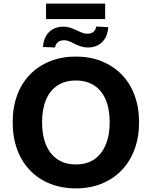

<svg xmlns="http://www.w3.org/2000/svg" viewBox="-20 -1028 836 1059"><path d="M398 11Q320 11 255.5 -15Q191 -41 145 -89Q99 -137 74.5 -204Q50 -271 50 -353Q50 -436 74.5 -502.5Q99 -569 145 -616.5Q191 -664 255.5 -690Q320 -716 398 -716Q477 -716 541 -690Q605 -664 651 -617Q697 -570 722 -503Q747 -436 747 -354Q747 -271 722 -204Q697 -137 651 -89Q605 -41 541 -15Q477 11 398 11ZM398 -121Q458 -121 499 -148.5Q540 -176 562.5 -228.5Q585 -281 585 -353Q585 -426 563 -478Q541 -530 499 -557Q457 -584 398 -584Q340 -584 298 -557Q256 -530 234 -478Q212 -426 212 -353Q212 -281 234 -228.5Q256 -176 298 -148.5Q340 -121 398 -121ZM234 -923V-1008H560V-923ZM465 -766Q445 -766 426.5 -772Q408 -778 386 -789Q367 -799 356 -802.5Q345 -806 335 -806Q312 -806 300 -796Q288 -786 283 -766L217 -769Q220 -807 235 -831.5Q250 -856 274.5 -868.5Q299 -881 330 -881Q347 -881 364.5 -876Q382 -871 407 -859Q425 -850 437.5 -846Q450 -842 460 -842Q483 -842 495 -852Q507 -862 511 -882L577 -878Q573 -823 542 -794.5Q511 -766 465 -766Z"/></svg>

Font: Nunito Sans 12pt ExtraLight 12pt ExtraBold
Style: Regular
Weight: 800
Version: Version 3.101;gftools[0.9.27]